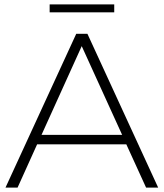

<svg xmlns="http://www.w3.org/2000/svg" viewBox="-20 -854 745 874"><path d="M555 -197H149L60 0H5L327 -700H378L700 0H645ZM536 -240 352 -644 169 -240ZM206 -834H500V-798H206Z"/></svg>

Font: Hilab Light
Style: Regular
Weight: 300
Designer: Cristianderson Lima
Foundry: Cristianderson
Version: Version 1.0